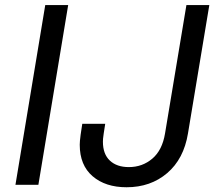

<svg xmlns="http://www.w3.org/2000/svg" viewBox="-20 -748 879 777"><path d="M255.9 -727.5 135.3 0H42.5L163.1 -727.5ZM492.2 9.8Q406.7 9.8 354.7 -34.9Q302.7 -79.6 302.7 -162.1Q302.7 -169.4 303.5 -178.5Q304.2 -187.5 306.4 -203.6Q308.6 -219.7 313 -247.1H405.8Q401.9 -221.7 399.7 -207.8Q397.5 -193.8 397 -186.8Q396.5 -179.7 396.5 -174.3Q396.5 -124.5 424.6 -98.1Q452.6 -71.8 501.5 -71.8Q556.2 -71.8 596.4 -106Q636.7 -140.1 647.9 -208L734.4 -727.5H827.1L740.7 -208Q723.6 -104.5 656.5 -47.4Q589.4 9.8 492.2 9.8Z"/></svg>

Font: Adwaita Sans
Style: Italic
Weight: 400
Italic angle: -9.39999°
Designer: Rasmus Andersson
Foundry: rsms
Version: Version 4.001;git-9221beed3